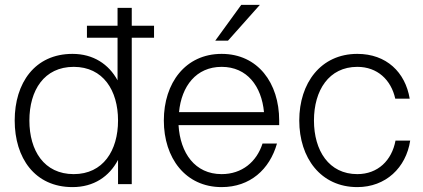

<svg xmlns="http://www.w3.org/2000/svg" viewBox="-20 -752 1727 784"><path d="M335 -598H460V-424C424 -490 361 -532 276 -532C122 -532 40 -413 40 -260C40 -107 122 12 276 12C363 12 426 -31 462 -99V0H518V-598H609V-647H518V-720H460V-647H335ZM100 -260C100 -383 160 -479 281 -479C401 -479 462 -383 462 -260C462 -137 401 -41 281 -41C160 -41 100 -137 100 -260Z M885 12C1001 12 1081 -60 1111 -166H1052C1028 -91 968 -41 885 -41C776 -41 716 -127 709 -241H1120V-260C1120 -413 1033 -532 885 -532C737 -532 649 -413 649 -260C649 -107 737 12 885 12ZM711 -294C721 -400 781 -479 885 -479C989 -479 1048 -400 1058 -294ZM859 -586H911L1041 -732H965Z M1439 12C1555 12 1638 -67 1655 -178H1595C1580 -97 1523 -41 1439 -41C1323 -41 1262 -137 1262 -260C1262 -383 1323 -479 1439 -479C1521 -479 1577 -426 1594 -349H1653C1635 -457 1558 -532 1439 -532C1290 -532 1202 -413 1202 -260C1202 -107 1290 12 1439 12Z"/></svg>

Font: Aspekta 250
Style: Regular
Weight: 250
Designer: Ivo Dolenc
Version: Version 2.000